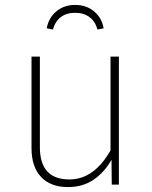

<svg xmlns="http://www.w3.org/2000/svg" viewBox="-20 -750 617 780"><path d="M463 0H434L433 -101Q405 -51 361 -20.5Q317 10 256 10Q186 10 147 -31Q108 -72 108 -149V-520H142V-152Q142 -21 262 -21Q362 -21 429 -139V-520H463ZM401 -635 376 -630Q367 -663 343.5 -680.5Q320 -698 285 -698Q250 -698 227 -680.5Q204 -663 195 -630L170 -635Q177 -677 208.5 -703.5Q240 -730 285 -730Q331 -730 362.5 -703.5Q394 -677 401 -635Z"/></svg>

Font: FiraGO UltraLight
Style: Regular
Weight: 200
Designer: bBox Type
Foundry: bBox Type GmbH
Version: Version 1.001